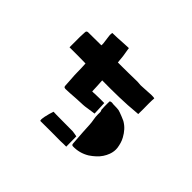

<svg xmlns="http://www.w3.org/2000/svg" viewBox="-159 -1024 1317 1317"><g transform="rotate(45 500.0 -365.5)"><path d="M291 -472Q257 -473 223 -473Q189 -473 157 -473H135V-575Q135 -587 136 -598Q137 -609 137 -620Q137 -635 152 -636Q181 -636 215.5 -636.5Q250 -637 280 -637Q280 -642 280.5 -647.5Q281 -653 280 -658Q275 -699 273 -710.5Q271 -722 271 -728Q271 -732 271.5 -739.5Q272 -747 273 -750Q292 -750 322.5 -751.5Q353 -753 382.5 -755Q412 -757 427 -757Q427 -755 427.5 -752.5Q428 -750 429 -742Q434 -717 437.5 -690Q441 -663 443 -634H461Q461 -634 484.5 -634Q508 -634 547 -634.5Q586 -635 630 -636Q642 -636 652 -634.5Q662 -633 673 -634Q710 -636 728 -637Q746 -638 753.5 -638.5Q761 -639 766 -639Q771 -639 780.5 -638.5Q790 -638 794 -636Q792 -617 792 -586.5Q792 -556 792.5 -526.5Q793 -497 792 -482Q788 -482 785 -482Q782 -482 772 -481Q702 -474 620.5 -472Q539 -470 454 -471Q456 -445 457 -419.5Q458 -394 459 -369Q465 -369 471.5 -369Q478 -369 484 -370Q506 -371 528.5 -371Q551 -371 574 -371L578 -273Q558 -270 537.5 -267Q517 -264 497 -261Q488 -260 479.5 -259.5Q471 -259 465 -259Q438 -258 413 -256.5Q388 -255 363 -253Q351 -252 340 -252Q329 -252 317 -251Q313 -251 307 -253Q303 -256 301 -262Q300 -291 297 -327Q294 -363 294 -387Q294 -411 293 -432Q292 -453 291 -472ZM753 -377Q779 -362 798 -341Q817 -320 831 -294Q841 -276 846.5 -257Q852 -238 855 -218Q859 -186 847 -153Q830 -107 794 -74Q784 -65 773.5 -56.5Q763 -48 752 -41Q696 -7 631 -9Q620 -10 619 -22Q618 -32 617.5 -42.5Q617 -53 616 -63Q614 -95 611.5 -127.5Q609 -160 608 -192Q607 -216 602.5 -239Q598 -262 598 -286Q598 -296 598.5 -305.5Q599 -315 593 -324Q592 -337 591.5 -356Q591 -375 591.5 -390.5Q592 -406 592 -406Q599 -410 606.5 -410.5Q614 -411 621 -409Q630 -408 639 -408.5Q648 -409 657 -408Q677 -408 694 -401Q709 -395 724 -389.5Q739 -384 753 -377ZM353 26Q347 26 347.5 14Q348 2 351.5 -16Q355 -34 360 -51Q365 -68 368.5 -78Q372 -88 371 -83Q378 -83 385 -82.5Q392 -82 399 -82Q439 -81 478.5 -81.5Q518 -82 558 -81Q568 -80 578.5 -78Q589 -76 600 -74L601 25Q587 25 573.5 25Q560 25 547 26Q498 25 450 25.5Q402 26 353 26Z"/></g></svg>

Font: Palette Mosaic
Style: Regular
Weight: 400
Designer: Shibuyafont
Version: Version 1.001